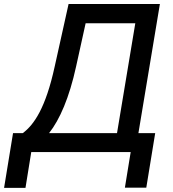

<svg xmlns="http://www.w3.org/2000/svg" viewBox="-69 -747 852 943"><path d="M-49 175.8H56.1L84.5 0H572.8L544.4 174.7H649.5L693.2 -93H610.8L716.3 -727.3H267.8L199.6 -420.1C155.5 -217.7 98.4 -134.2 42.6 -93H-5ZM171.9 -93C224.4 -159.4 271 -266.3 304.7 -420.1L351.6 -632.8H595.5L505.7 -93Z"/></svg>

Font: Magic Ui Pro Medium
Style: Italic
Weight: 500
Italic angle: -9.39999°
Designer: Stefan Endress, Andreas Faust
Version: Version 1.000;FEAKit 1.0